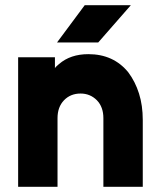

<svg xmlns="http://www.w3.org/2000/svg" viewBox="-20 -721 614 741"><path d="M200 -557H359L485 -701H307ZM531 0V-258Q531 -314 516.5 -360Q502 -406 475 -442Q418 -512 321 -512Q252 -512 208 -474Q204 -470 199.5 -466.5Q195 -463 192 -458V-500H50V0H202V-265Q202 -308 227 -334Q252 -360 291 -360Q328 -360 354 -334Q379 -308 379 -265V0Z"/></svg>

Font: Unageo
Style: ExtraBold
Weight: 800
Designer: Richard Sepsi
Foundry: Richard Sepsi
Version: Version 2.000